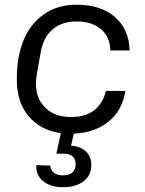

<svg xmlns="http://www.w3.org/2000/svg" viewBox="-20 -553 609 807"><path d="M244.1 233.9Q192.9 233.9 161.4 208.5Q129.9 183.1 132.8 141.1L191.9 143.1Q191.9 162.1 206.3 173.1Q220.7 184.1 245.1 184.1Q271 184.1 284.4 171.9Q297.9 159.7 297.9 138.2Q297.9 92.8 246.1 92.8H216.8L235.8 6.8Q150.4 -5.4 100.6 -64Q50.8 -122.6 50.8 -216.8V-224.1Q50.8 -313 78.1 -381.8Q105.5 -450.7 163.1 -491.9Q220.7 -533.2 301.8 -533.2Q404.3 -533.2 463.4 -481.2Q522.5 -429.2 524.9 -340.8H443.8Q442.4 -398.9 403.8 -430.9Q365.2 -462.9 301.8 -462.9Q239.7 -462.9 200.7 -429.2Q161.6 -395.5 150.9 -333L134.8 -241.2Q120.6 -159.7 160.9 -110.4Q201.2 -61 278.8 -61Q339.8 -61 376.7 -90.3Q413.6 -119.6 424.8 -170.9H506.8Q494.6 -89.8 437 -42.5Q379.4 4.9 290 8.8L278.8 59.1Q316.4 61.5 340.1 82.8Q363.8 104 363.8 141.1Q363.8 183.6 331.5 208.7Q299.3 233.9 244.1 233.9Z"/></svg>

Font: Hubot Sans
Style: Italic
Weight: 400
Italic angle: -10°
Designer: Deni Anggara
Foundry: GitHub
Version: Version 1.001;gftools[0.9.31]